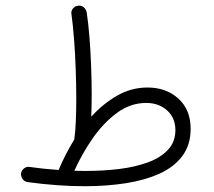

<svg xmlns="http://www.w3.org/2000/svg" viewBox="-20 -641 759 681"><path d="M54.7 -25.9Q56.2 -36.6 65.2 -43.7Q74.2 -50.8 85.4 -48.8Q137.2 -41.5 188 -38.1Q188.5 -39.1 189 -40.5Q200.2 -67.4 214.1 -94.2Q228 -121.1 243.7 -146.5Q243.7 -148.9 244.1 -151.9Q247.6 -177.2 249 -212.9Q250.5 -248.5 250.5 -291Q250.5 -341.8 248.5 -396.2Q246.6 -450.7 242.7 -501.5Q238.8 -552.2 233.4 -591.3Q231.4 -602.5 239 -611.1Q246.6 -619.6 256.3 -620.6Q268.1 -622.6 276.9 -615.2Q285.6 -607.9 287.6 -596.7Q293.5 -557.1 297.4 -507.8Q301.3 -458.5 303.2 -406.7Q305.2 -355 305.2 -307.6Q305.2 -264.2 303.7 -227.1Q345.2 -272.9 395.5 -301.8Q445.8 -330.6 503.4 -330.6Q569.8 -330.6 613 -291Q656.2 -251.5 656.2 -184.1Q656.2 -127 626.7 -87.6Q597.2 -48.3 545.2 -24.9Q493.2 -1.5 425.3 9Q357.4 19.5 281.2 19.5Q185.1 19.5 78.1 4.9Q66.4 2.9 60.1 -6.1Q53.7 -15.1 54.7 -25.9ZM498.5 -275.9Q442.4 -275.9 394.3 -240.2Q346.2 -204.6 308.1 -149.4Q270 -94.2 243.7 -35.2Q264.2 -34.7 284.2 -34.7Q346.7 -34.7 403.6 -41.7Q460.4 -48.8 505.4 -65.4Q550.3 -82 576.2 -110.1Q602.1 -138.2 602.1 -179.7Q602.1 -222.7 572.8 -249.3Q543.5 -275.9 498.5 -275.9Z"/></svg>

Font: Mikhak-FD Light
Style: Regular
Weight: 300
Designer: Amin Abedi
Version: Version 3.2